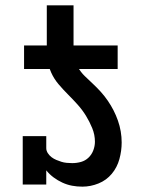

<svg xmlns="http://www.w3.org/2000/svg" viewBox="-20 -690 540 718"><path d="M420 -432H70V-520H155V-670H255V-520H420ZM288 8Q268 8 249.5 4.5Q231 1 213.5 -7Q196 -15 180.5 -26.5Q165 -38 153 -53V0H65V-181H153V-136Q153 -126 159 -117Q165 -108 173 -102Q181 -96 190.5 -92Q200 -88 209.5 -85Q219 -82 229.5 -81Q240 -80 250 -80Q267 -80 283 -84.5Q299 -89 311 -100.5Q323 -112 329 -128Q335 -144 335 -160Q335 -186 325 -210.5Q315 -235 301.5 -257Q288 -279 270.5 -298.5Q253 -318 234.5 -336.5Q216 -355 199 -375Q182 -395 171.5 -418.5Q161 -442 158 -468Q155 -494 155 -520H255Q255 -499 258 -478Q261 -457 271.5 -438.5Q282 -420 297 -405.5Q312 -391 327.5 -376.5Q343 -362 357 -346.5Q371 -331 383 -313.5Q395 -296 404.5 -277.5Q414 -259 421 -239Q428 -219 431.5 -198.5Q435 -178 435 -157Q435 -126 426.5 -95Q418 -64 398 -40Q378 -16 348.5 -4Q319 8 288 8Z"/></svg>

Font: Iosevka Curly Slab Semibold
Style: Regular
Weight: 600
Monospace: yes
Designer: Belleve Invis
Foundry: Belleve Invis
Version: Version 22.1.2; ttfautohint (v1.8.4)